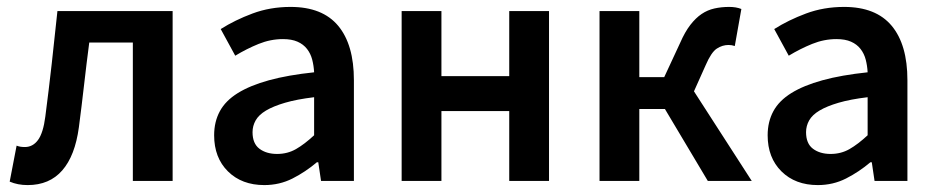

<svg xmlns="http://www.w3.org/2000/svg" viewBox="-20 -523 2708 555"><path d="M60 12Q31 12 8 2L28 -102Q33 -100 38.5 -99Q44 -98 52 -98Q75 -98 90 -118.5Q105 -139 111 -186Q121 -263 129.5 -338.5Q138 -414 146 -491H479V0H364V-400H238Q230 -339 223 -277.5Q216 -216 208 -155Q197 -73 160 -30.5Q123 12 60 12Z M744 12Q679 12 639 -27.5Q599 -67 599 -132Q599 -171 615.5 -201.5Q632 -232 667.5 -254Q703 -276 757.5 -291Q812 -306 888 -314Q887 -333 882.5 -350.5Q878 -368 867.5 -381.5Q857 -395 840 -402.5Q823 -410 798 -410Q762 -410 727.5 -396Q693 -382 660 -362L618 -439Q659 -465 710 -484Q761 -503 820 -503Q912 -503 957.5 -448.5Q1003 -394 1003 -291V0H908L900 -54H896Q863 -26 825.5 -7Q788 12 744 12ZM781 -78Q811 -78 835.5 -92Q860 -106 888 -132V-242Q838 -236 804 -226Q770 -216 749 -203.5Q728 -191 719 -175Q710 -159 710 -141Q710 -108 730 -93Q750 -78 781 -78Z M1141 0V-491H1256V-303H1452V-491H1567V0H1452V-202H1256V0Z M1713 0V-491H1828V-300H1900L1946 -399Q1960 -431 1975.5 -451Q1991 -471 2008 -482.5Q2025 -494 2045 -498.5Q2065 -503 2088 -503Q2108 -503 2123 -497L2104 -390Q2095 -393 2086 -393Q2068 -393 2052 -382.5Q2036 -372 2020 -335L1986 -259L2153 0H2026L1902 -208H1828V0Z M2344 12Q2279 12 2239 -27.5Q2199 -67 2199 -132Q2199 -171 2215.5 -201.5Q2232 -232 2267.5 -254Q2303 -276 2357.5 -291Q2412 -306 2488 -314Q2487 -333 2482.5 -350.5Q2478 -368 2467.5 -381.5Q2457 -395 2440 -402.5Q2423 -410 2398 -410Q2362 -410 2327.5 -396Q2293 -382 2260 -362L2218 -439Q2259 -465 2310 -484Q2361 -503 2420 -503Q2512 -503 2557.5 -448.5Q2603 -394 2603 -291V0H2508L2500 -54H2496Q2463 -26 2425.5 -7Q2388 12 2344 12ZM2381 -78Q2411 -78 2435.5 -92Q2460 -106 2488 -132V-242Q2438 -236 2404 -226Q2370 -216 2349 -203.5Q2328 -191 2319 -175Q2310 -159 2310 -141Q2310 -108 2330 -93Q2350 -78 2381 -78Z"/></svg>

Font: Processing Sans Pro Semibold
Style: Regular
Weight: 600
Designer: Paul D. Hunt
Foundry: Adobe Systems Incorporated
Version: Version 2.020;PS 2.000;hotconv 1.0.86;makeotf.lib2.5.63406